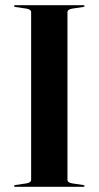

<svg xmlns="http://www.w3.org/2000/svg" viewBox="-20 -720 380 740"><path d="M240 -27Q240 -16 259.5 -13L300 -7Q306 -6 306 -3Q306 0 301 0H39Q34 0 34 -3Q34 -6 40 -7L80.5 -13Q100 -16 100 -27V-673Q100 -684 80.5 -687L40 -693Q34 -694 34 -697Q34 -700 39 -700H301Q306 -700 306 -697Q306 -694 300 -693L259.5 -687Q240 -684 240 -673Z"/></svg>

Font: Fraunces 144pt SemiBold
Style: Regular
Weight: 600
Version: Version 1.000;[0bf87f6ff]